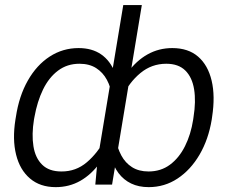

<svg xmlns="http://www.w3.org/2000/svg" viewBox="-20 -748 923 778"><path d="M839.4 -273.9 837.9 -263.2Q824.7 -183.1 788.6 -121.3Q752.4 -59.6 699.7 -24.7Q647 10.3 582.5 10.3Q542 10.3 511.5 -4.4Q481 -19 460.2 -46.6Q439.5 -74.2 428.7 -113.8Q418 -153.3 417 -203.6L439.5 -338.9Q462.9 -406.2 497.6 -454.1Q532.2 -502 577.9 -527.6Q623.5 -553.2 678.2 -553.2Q742.7 -553.2 782.7 -518.6Q822.8 -483.9 837.6 -421.1Q852.5 -358.4 839.4 -273.9ZM762.7 -263.2 764.2 -273.9Q774.4 -336.9 766.6 -385.7Q758.8 -434.6 731 -462.2Q703.1 -489.7 653.8 -489.7Q594.2 -489.7 548.6 -451.7Q502.9 -413.6 477.1 -357.4L448.7 -185.5Q455.6 -147.9 471.7 -117.9Q487.8 -87.9 515.1 -70.6Q542.5 -53.2 582 -53.2Q631.8 -53.2 668.7 -80.6Q705.6 -107.9 729.5 -155.5Q753.4 -203.1 762.7 -263.2ZM375.5 -101.1 479.5 -727.5H554.7L434.1 0H366.2ZM42.5 -263.2 44.4 -274.4Q57.1 -358.9 92.8 -421.6Q128.4 -484.4 181.4 -518.8Q234.4 -553.2 298.3 -553.2Q353 -553.2 389.9 -527.6Q426.8 -502 445.6 -453.9Q464.4 -405.8 465.3 -338.9L442.9 -203.6Q419.9 -136.7 385 -88.6Q350.1 -40.5 305.2 -15.1Q260.3 10.3 205.6 10.3Q142.6 10.3 101.6 -24.7Q60.5 -59.6 45.2 -121.3Q29.8 -183.1 42.5 -263.2ZM119.6 -273.9 117.7 -263.7Q107.9 -203.1 115.5 -155.5Q123 -107.9 150.9 -80.6Q178.7 -53.2 228.5 -53.2Q287.6 -52.7 332 -90.6Q376.5 -128.4 405.8 -185.5L434.1 -357.4Q429.2 -394.5 413.1 -424.6Q397 -454.6 369.4 -472.2Q341.8 -489.7 301.8 -489.7Q252.4 -489.7 215.3 -461.9Q178.2 -434.1 154.5 -385.5Q130.9 -336.9 119.6 -273.9Z"/></svg>

Font: Inter 16pt Light
Style: Italic
Weight: 300
Italic angle: -9.3988°
Version: Version 4.001;git-66647c0bb